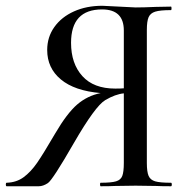

<svg xmlns="http://www.w3.org/2000/svg" viewBox="-27 -648 649 668"><path d="M403.8 -542Q403.8 -615.2 328.1 -615.2Q220.2 -615.2 220.2 -499Q220.2 -426.8 259.5 -383.3Q298.8 -339.8 374 -339.8Q394 -339.8 403.8 -340.8ZM567.9 -612.8Q529.8 -612.8 512.9 -607.4Q496.1 -602.1 490 -588.1Q483.9 -574.2 483.9 -543.9V-81.1Q483.9 -50.3 490 -36.1Q496.1 -22 512.9 -17.1Q529.8 -12.2 567.9 -12.2Q570.8 -12.2 570.8 -6.1Q570.8 0 567.9 0Q534.7 0 516.1 -1L444.8 -2L374 -1Q355 0 323.2 0Q321.3 0 321 -6.1Q320.8 -12.2 323.2 -12.2Q360.4 -12.2 376.7 -17.1Q393.1 -22 398.4 -35.9Q403.8 -49.8 403.8 -81.1V-323.2Q374 -320.3 339.1 -299.6Q304.2 -278.8 230 -150.4Q156.2 -22 139.6 -11Q123 0 107.9 0H-3.9Q-6.8 0 -6.8 -6.1Q-6.8 -12.2 -3.9 -12.2Q30.3 -13.2 55.2 -31.5Q80.1 -49.8 102.1 -81.5Q124 -113.3 165 -183.6Q206.1 -253.9 241.5 -284.4Q276.9 -314.9 323.2 -324.2Q232.4 -332 184.8 -371.6Q137.2 -411.1 137.2 -474.1Q137.2 -519 162.1 -554Q187 -588.9 230.5 -608.4Q273.9 -627.9 329.1 -627.9L444.8 -622.1Q472.7 -622.1 515.1 -624L567.9 -625Q569.8 -625 569.8 -618.9Q569.8 -612.8 567.9 -612.8Z"/></svg>

Font: Cormorant-Medium
Style: Regular
Weight: 500
Designer: Christian Thalmann (Catharsis Fonts)
Version: Version 3.000